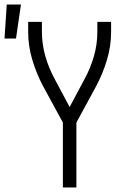

<svg xmlns="http://www.w3.org/2000/svg" viewBox="-59 -832 579 852"><path d="M220 0V-288L131 -452Q102 -507 84 -567.5Q66 -628 66 -691V-735H127V-691Q127 -635 142.5 -581.5Q158 -528 185 -479L250 -357L315 -479Q342 -528 357.5 -581.5Q373 -635 373 -691V-735H434V-691Q434 -628 416 -567.5Q398 -507 369 -452L280 -288V0ZM-39 -661 -29 -812H34L12 -661Z"/></svg>

Font: Iosevka Term Curly Light
Style: Regular
Weight: 300
Designer: Belleve Invis
Foundry: Belleve Invis
Version: Version 32.3.0